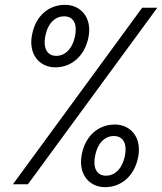

<svg xmlns="http://www.w3.org/2000/svg" viewBox="-20 -762 670 794"><path d="M208.5 -483.5C275 -483.5 330 -528.5 346 -608.5C361.5 -688 315 -742 249 -742C182.5 -742 128 -698 112.5 -618.5C96.5 -538.5 142.5 -483.5 208.5 -483.5ZM33.5 0H95.5L630.5 -730H568ZM167.5 -613.5C178.5 -668.5 210 -694.5 245 -694.5C280 -694.5 301 -668.5 290.5 -613.5C279.5 -558.5 248 -531 213 -531C178 -531 157 -558.5 167.5 -613.5ZM318 -123C302.5 -43 348 12 414.5 12C480.5 12 536 -33 551.5 -113C567 -192.5 521 -247 455 -247C388.5 -247 333.5 -202.5 318 -123ZM373.5 -118C384 -173 415.5 -199.5 450.5 -199.5C486 -199.5 507 -173 496.5 -118C485.5 -62.5 453.5 -35.5 418.5 -35.5C383.5 -35.5 362.5 -62.5 373.5 -118Z"/></svg>

Font: Monaspace Krypton Light
Style: Italic
Weight: 300
Italic angle: -11°
Designer: Riley Cran & the Lettermatic Team
Foundry: Lettermatic
Version: Version 1.101 (Monaspace Krypton)